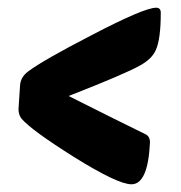

<svg xmlns="http://www.w3.org/2000/svg" viewBox="-20 -594 469 498"><path d="M359 -245Q369 -239 369 -225Q364 -116 321 -116Q285 -116 170 -188Q62 -256 36 -286Q28 -296 28 -311L32 -372Q33 -393 52 -408Q92 -438 218 -503Q354 -574 385 -574Q397 -574 397 -561Q397 -492 384 -464Q374 -441 343 -424Q304 -402 158 -345Q265 -291 359 -245Z"/></svg>

Font: PoetsenOne
Style: Regular
Weight: 400
Designer: Rodrigo Fuenzalida, Pablo Impallari
Foundry: Pablo Impallari, Rodrigo Fuenzalida
Version: Version 1.000